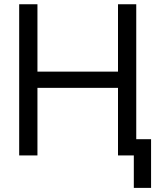

<svg xmlns="http://www.w3.org/2000/svg" viewBox="-20 -748 779 924"><path d="M72.3 0V-727.5H160.2V-403.3H547.9V-727.5H635.7V0H547.9V-325.2H160.2V0ZM624 156.2V0H587.9V-78.1H707V156.2Z"/></svg>

Font: Inter Display
Style: Regular
Weight: 400
Designer: Rasmus Andersson
Foundry: rsms
Version: Version 4.000;git-37864ae